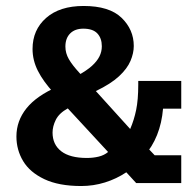

<svg xmlns="http://www.w3.org/2000/svg" viewBox="-20 -613 654 643"><path d="M252 10Q177 10 128.5 -13Q80 -36 57.5 -73.5Q35 -111 35 -156Q35 -208 68.5 -250Q102 -292 173 -323L186 -274L160 -302Q125 -340 107 -375.5Q89 -411 89 -449Q89 -513 134.5 -553Q180 -593 260 -593Q346 -593 387 -553.5Q428 -514 428 -459Q428 -435 417 -409Q406 -383 378.5 -357.5Q351 -332 301 -308L416 -181Q429 -211 436 -245Q443 -279 443 -329V-342H587V-249H526Q522 -201 506 -161Q490 -121 463 -91L462 -131L498 -93H587V0H436L403 -36Q370 -14 331.5 -2Q293 10 252 10ZM156 -169Q156 -129 185 -106.5Q214 -84 271 -84Q292 -84 310.5 -88.5Q329 -93 342 -104L207 -250Q178 -234 167 -212Q156 -190 156 -169ZM199 -457Q199 -435 210.5 -415Q222 -395 246 -369L283 -327L240 -360Q271 -377 288 -392.5Q305 -408 313 -424Q321 -440 321 -458Q321 -485 306 -501Q291 -517 259 -517Q231 -517 215 -501Q199 -485 199 -457Z"/></svg>

Font: Rokkitt SemiBold
Style: Bold
Weight: 700
Version: Version 3.103